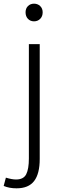

<svg xmlns="http://www.w3.org/2000/svg" viewBox="-57 -774 334 1044"><path d="M-37 237 -25 192Q8 202 30 202Q71 202 85.5 173.5Q100 145 100 88V-534H159V90Q159 171 128.5 210.5Q98 250 33 250Q-7 250 -37 237ZM82 -707Q82 -728 95 -741Q108 -754 128 -754Q148 -754 161.5 -741Q175 -728 175 -707Q175 -685 161.5 -671.5Q148 -658 128 -658Q108 -658 95 -671.5Q82 -685 82 -707Z"/></svg>

Font: Merged Yaku Han JP Light
Style: Regular
Weight: 300
Designer: Ryoko NISHIZUKA 西塚涼子 (kana, bopomofo & ideographs); Paul D. Hunt (Latin, Greek & Cyrillic); Sandoll Communications 산돌커뮤니
Foundry: Adobe
Version: Version 2.004